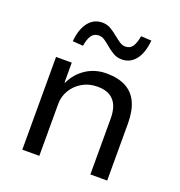

<svg xmlns="http://www.w3.org/2000/svg" viewBox="-133 -852 903 965"><g transform="rotate(20 318.5 -370.0)"><path d="M92 0V-496H176V-390H179Q204 -443 251.5 -474Q299 -505 360 -505Q422 -505 463.5 -483Q505 -461 525.5 -416.5Q546 -372 546 -305V0H456V-300Q456 -339 444.5 -367Q433 -395 407.5 -411Q382 -427 340 -427Q295 -427 259.5 -406.5Q224 -386 203.5 -352Q183 -318 183 -278V0ZM200 -595 144 -599Q150 -665 178.5 -701.5Q207 -738 253 -738Q279 -738 300 -725Q321 -712 340 -696Q356 -683 370.5 -673.5Q385 -664 400 -664Q426 -664 439 -683.5Q452 -703 458 -740L514 -737Q508 -670 479.5 -633.5Q451 -597 406 -597Q379 -597 358 -610Q337 -623 318 -639Q302 -653 288 -662Q274 -671 258 -671Q233 -671 219.5 -652Q206 -633 200 -595Z"/></g></svg>

Font: Nunito Sans 7pt
Style: Regular
Weight: 400
Designer: Vernon Adams
Foundry: Vernon Adams
Version: Version 3.101;gftools[0.9.27]